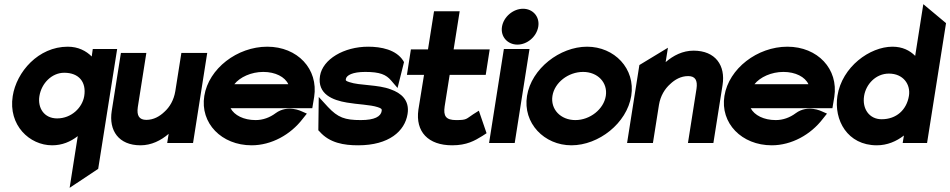

<svg xmlns="http://www.w3.org/2000/svg" viewBox="-20 -686 4558 921"><path d="M41 -225C19 -85 122 11 230 11C278 11 318 -6 353 -33L314 215L451 124L542 -451H425L420 -415C393 -442 355 -462 305 -462C164 -462 59 -341 41 -225ZM169 -225C179 -287 229 -337 288 -337C359 -337 395 -292 384 -225C375 -170 323 -118 254 -118C191 -118 160 -169 169 -225Z M516 -154C501 -60 549 11 654 11C706 11 752 -12 789 -44L782 0H906L974 -432H850L821 -249C814 -206 794 -172 768 -149C746 -128 717 -111 682 -111C648 -111 635 -131 641 -172L682 -432H560Z M960 -226C939 -95 1043 11 1187 11C1282 11 1374 -40 1432 -116L1452 -141L1427 -152C1427 -152 1360 -186 1302 -143C1274 -122 1241 -110 1206 -110C1149 -110 1104 -133 1086 -167H1478L1487 -221C1508 -355 1407 -462 1262 -462C1118 -462 981 -357 960 -226ZM1104 -282C1131 -316 1185 -341 1243 -341C1301 -341 1347 -317 1363 -282Z M1515 -322C1501 -234 1577 -205 1644 -194C1694 -185 1756 -184 1792 -172C1810 -166 1812 -163 1811 -154C1807 -127 1777 -110 1711 -110C1634 -110 1601 -122 1553 -173L1509 -221L1507 -61L1513 -55C1561 0 1630 11 1698 11C1846 11 1922 -57 1935 -139C1946 -206 1903 -240 1855 -257C1794 -281 1705 -275 1656 -292C1638 -298 1638 -300 1639 -307C1642 -325 1671 -341 1732 -341C1803 -341 1832 -328 1856 -300L1887 -264L1918 -388L1914 -395C1880 -448 1808 -462 1746 -462C1630 -462 1528 -402 1515 -322Z M1932 -327H2014L1987 -160C1972 -54 2034 11 2149 11C2219 11 2257 -11 2294 -34L2314 -47L2277 -155L2250 -138C2215 -115 2220 -110 2168 -110C2119 -110 2106 -129 2113 -176L2137 -327H2310L2329 -449H2156L2185 -632H2062L2033 -449H1951Z M2388 -558C2380 -510 2415 -472 2462 -472C2509 -472 2554 -510 2562 -558C2570 -606 2536 -644 2489 -644C2442 -644 2396 -606 2388 -558ZM2326 0H2449L2520 -451H2397Z M2508 -226C2487 -95 2591 11 2721 11C2852 11 2987 -95 3008 -226C3029 -357 2927 -462 2796 -462C2666 -462 2529 -357 2508 -226ZM2630 -226C2640 -290 2706 -341 2777 -341C2847 -341 2896 -290 2886 -226C2876 -162 2810 -110 2740 -110C2669 -110 2620 -162 2630 -226Z M2988 0H3112L3141 -183C3148 -226 3169 -260 3195 -283C3217 -304 3246 -321 3281 -321C3315 -321 3327 -301 3321 -260L3280 0H3402L3446 -278C3461 -372 3412 -443 3307 -443C3255 -443 3210 -420 3173 -388L3184 -457L3047 -374Z M3455 -226C3434 -95 3538 11 3682 11C3777 11 3869 -40 3927 -116L3947 -141L3922 -152C3922 -152 3855 -186 3797 -143C3769 -122 3736 -110 3701 -110C3644 -110 3599 -133 3581 -167H3973L3982 -221C4003 -355 3902 -462 3757 -462C3613 -462 3476 -357 3455 -226ZM3599 -282C3626 -316 3680 -341 3738 -341C3796 -341 3842 -317 3858 -282Z M3997 -226C3979 -110 4045 11 4186 11C4236 11 4280 -8 4316 -36L4310 0H4427L4518 -575L4409 -666L4370 -418C4344 -444 4309 -462 4261 -462C4153 -462 4019 -366 3997 -226ZM4125 -226C4134 -282 4181 -333 4244 -333C4313 -333 4349 -281 4340 -226C4329 -159 4280 -114 4209 -114C4150 -114 4115 -164 4125 -226Z"/></svg>

Font: Charger Pro
Style: UltraNarObl
Weight: 900
Designer: Jasper
Foundry: Cannot Into Space Fonts
Version: Version 1.09